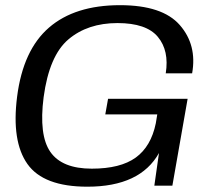

<svg xmlns="http://www.w3.org/2000/svg" viewBox="-20 -700 810 724"><path d="M309.5 4Q144 4 83.5 -81.5Q23 -167 44.5 -335.5Q67 -511.5 164.8 -596Q262.5 -680.5 432.5 -680.5Q592.5 -680.5 658 -605.5Q723.5 -530.5 704.5 -423.5H605Q618.5 -509 575.2 -561Q532 -613 423 -613Q310.5 -613 238 -551.5Q165.5 -490 144.5 -333.5Q126 -190 170 -127Q214 -64 326 -64Q434 -64 491.8 -105.8Q549.5 -147.5 567.5 -235L573 -268.5H377L387.5 -327.5H687.5L630 0H562L579.5 -123Q508.5 4 309.5 4Z"/></svg>

Font: Anybody ExtraExpanded Regular
Style: Italic
Weight: 400
Width: 8
Italic angle: -10°
Designer: Tyler Finck
Foundry: Etcetera Type Company
Version: Version 1.010; ttfautohint (v1.8.3) -l 8 -r 50 -G 200 -x 14 